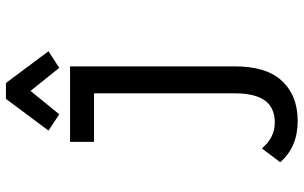

<svg xmlns="http://www.w3.org/2000/svg" viewBox="-202 -584 991 626"><g transform="rotate(-90 293.0 -270.5)"><path d="M180.7 -607.4 284.2 -746.1H335.9L439.5 -607.4L385.3 -572.3L310.1 -666L233.9 -572.3ZM77.6 147.9 122.6 88.4Q157.7 130.4 207 130.4Q253.9 130.4 277.3 100.1Q302.2 67.9 302.2 -0.5V-459H144V-537.1H390.1V-0.5Q390.1 100.6 345.7 150.4Q296.9 205.1 212.4 205.1Q126.5 205.1 77.6 147.9Z"/></g></svg>

Font: Consola Mono
Style: Book
Weight: 400
Monospace: yes
Version: Version 2.001